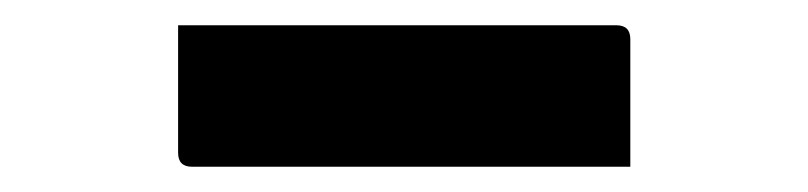

<svg xmlns="http://www.w3.org/2000/svg" viewBox="-20 -788 640 152"><path d="M121 -768H468Q479 -768 479 -757V-656H132Q121 -656 121 -667Z"/></svg>

Font: Recursive Mn Lnr St
Style: Bold
Weight: 700
Monospace: yes
Version: Version 1.079;hotconv 1.0.112;makeotfexe 2.5.65598; ttfautoh